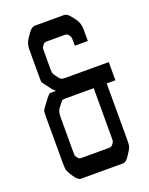

<svg xmlns="http://www.w3.org/2000/svg" viewBox="-130 -745 631 813"><g transform="rotate(-20 185.5 -338.0)"><path d="M332 -341.8V-86.9Q332 -67.4 330.1 -59.6Q326.2 -47.9 320.3 -39.1L309.6 -22.5Q294.9 0 282.2 0H91.8Q78.1 0 63.5 -22.5L52.7 -39.1Q50.8 -43 45.9 -52.7Q43.9 -56.6 43 -64.9Q42 -73.2 42 -86.9V-293Q42 -316.4 43 -322.3Q44.9 -328.1 53.7 -339.8L78.1 -372.1Q88.9 -385.7 93.8 -385.7H117.2V-389.6Q111.3 -390.6 101.6 -404.3L84 -427.7Q76.2 -438.5 74.2 -441.4Q73.2 -446.3 73.2 -462.9V-588.9Q73.2 -616.2 87.9 -636.7L101.6 -656.2Q115.2 -675.8 129.9 -675.8H261.7Q275.4 -675.8 290 -656.2L304.7 -636.7Q318.4 -618.2 318.4 -588.9V-538.1H259.8V-556.6Q259.8 -571.3 258.8 -575.7Q257.8 -580.1 252.9 -586.4Q248 -592.8 245.1 -594.2Q242.2 -595.7 230.5 -595.7H158.2Q147.5 -595.7 144.5 -594.2Q141.6 -592.8 136.2 -586.4Q130.9 -580.1 129.9 -575.7Q128.9 -571.3 128.9 -556.6V-486.3Q128.9 -467.8 130.4 -462.4Q131.8 -457 140.6 -445.3Q151.4 -429.7 157.2 -426.8Q163.1 -423.8 176.8 -423.8H371.1V-341.8ZM127.9 -82H244.1Q254.9 -82 257.8 -83.5Q260.7 -85 266.1 -91.8Q271.5 -98.6 272.5 -103Q273.4 -107.4 273.4 -121.1V-341.8H145.5Q134.8 -341.8 130.9 -339.8Q129.9 -338.9 119.1 -325.2L109.4 -312.5Q99.6 -299.8 99.6 -275.4V-121.1Q99.6 -106.4 100.1 -102.5Q100.6 -98.6 106 -91.8Q111.3 -85 114.3 -83.5Q117.2 -82 127.9 -82Z"/></g></svg>

Font: Vancouver Drive
Style: Regular
Weight: 400
Designer: Valery Zaveryaev
Foundry: Cyreal (www.cyreal.org)
Version: Version 1.06